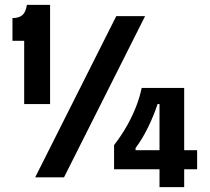

<svg xmlns="http://www.w3.org/2000/svg" viewBox="-20 -726 860 786"><path d="M79 -300V-559H31V-652Q58 -652 72 -664.5Q86 -677 90 -706H185V-300ZM124 0 456 -660H574L242 0ZM447 -33V-132Q480 -175 502.5 -216Q525 -257 539 -294.5Q553 -332 560 -366H734V40H633V-300H625Q610 -254 587 -206.5Q564 -159 535 -120V-111H787V-33Z"/></svg>

Font: Bricolage Grotesque SemiCondensed SemiBold
Style: Regular
Weight: 600
Width: 4
Designer: Mathieu Triay
Foundry: Atelier Triay
Version: Version 1.001;gftools[0.9.33.dev8+g029e19f]